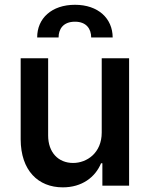

<svg xmlns="http://www.w3.org/2000/svg" viewBox="-20 -795 642 822"><path d="M415.5 -227.6C415.5 -139.9 351.6 -97.3 293 -97.3C229.4 -97.3 186.1 -142.8 186.1 -214.8V-545.5H68.5V-198.5C68.9 -65.3 143.1 7.1 248.9 7.1C331 7.1 387.8 -36.2 412.6 -95.9H418.3V0H532.7V-545.5H415.5ZM139.2 -634.6H230.8C230.8 -669.4 249.6 -702.1 301.1 -702.1C350.5 -702.1 370.4 -670.5 370.4 -634.6H462.4C462 -716.3 400.2 -774.5 301.1 -774.5C201.3 -774.5 138.8 -716.3 139.2 -634.6Z"/></svg>

Font: Magic Ui Pro Semi Bold
Style: Regular
Weight: 600
Designer: Stefan Endress, Andreas Faust
Version: Version 1.000;FEAKit 1.0